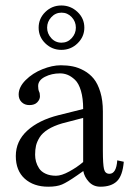

<svg xmlns="http://www.w3.org/2000/svg" viewBox="-20 -686 492 718"><path d="M156.2 -582.5Q156.2 -560.5 171.6 -543.5Q187 -526.4 210 -526.4Q232.9 -526.4 248.3 -543.5Q263.7 -560.5 263.7 -582.5Q263.7 -605.5 248 -622.1Q232.4 -638.7 210 -638.7Q187.5 -638.7 171.9 -621.8Q156.2 -605 156.2 -582.5ZM124.5 -582.5Q124.5 -616.7 149.4 -641.1Q174.3 -665.5 209.5 -665.5Q244.1 -665.5 269.8 -641.4Q295.4 -617.2 295.4 -582.5Q295.4 -548.8 270.3 -524.2Q245.1 -499.5 209.5 -499.5Q174.8 -499.5 149.7 -523.7Q124.5 -547.9 124.5 -582.5ZM291 -245.1 212.4 -224.6Q180.7 -215.3 159.4 -201.9Q138.2 -188.5 128.2 -172.4Q118.2 -156.2 114.7 -141.4Q111.3 -126.5 111.3 -107.4Q111.3 -94.2 114.7 -81.5Q118.2 -68.8 126.2 -56.4Q134.3 -43.9 150.6 -36.4Q167 -28.8 189.5 -28.8Q210 -28.8 239 -44.7Q268.1 -60.5 291 -80.1ZM355.5 12.2Q329.1 12.2 312.3 -6.1Q295.4 -24.4 291.5 -46.4L268.6 -30.3Q231.4 -4.4 211.9 3.9Q192.4 12.2 160.2 12.2Q106 12.2 72.5 -17.8Q39.1 -47.9 39.1 -102.5Q39.1 -158.2 82 -197.5Q125 -236.8 199.2 -255.4L291 -278.3Q291 -318.4 282.7 -346.4Q274.4 -374.5 260.3 -387.7Q246.1 -400.9 232.7 -406.2Q219.2 -411.6 204.6 -411.6Q173.3 -411.6 147.9 -398.7Q122.6 -385.7 122.6 -364.3Q122.6 -351.6 126 -343.8Q129.4 -337.9 129.4 -325.7Q129.4 -314 119.4 -303.5Q109.4 -293 89.8 -293Q72.3 -293 61 -304Q49.8 -314.9 49.8 -332.5Q49.8 -360.4 75.9 -386.5Q102.1 -412.6 138.7 -427.2Q175.3 -441.9 207.5 -441.9Q231.4 -441.9 252.2 -437.7Q272.9 -433.6 294.2 -421.9Q315.4 -410.2 330.6 -391.6Q345.7 -373 355.2 -341.8Q364.7 -310.5 364.7 -269.5V-122.6Q364.7 -71.8 368.9 -54Q373 -36.1 389.2 -36.1Q415 -36.1 418.5 -86.4L442.9 -81.1Q438.5 -28.8 417.2 -8.3Q396 12.2 355.5 12.2Z"/></svg>

Font: Libertinage
Style: f
Weight: 400
Designer: OSP
Foundry: OSP
Version: Version 1.0; 2008; OFL relea